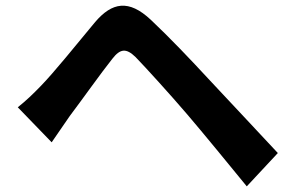

<svg xmlns="http://www.w3.org/2000/svg" viewBox="-20 -682 1040 680"><path d="M43 -302 163 -178C181 -204 205 -239 227 -271C268 -325 338 -424 378 -474C406 -510 427 -512 460 -480C496 -443 584 -346 643 -277C702 -208 786 -105 854 -22L964 -140C887 -222 785 -332 717 -404C657 -469 581 -549 514 -612C436 -685 377 -674 317 -604C249 -522 170 -424 125 -378C95 -347 73 -326 43 -302Z"/></svg>

Font: Noto Sans Mono CJK SC
Style: Bold
Weight: 700
Designer: Ryoko NISHIZUKA 西塚涼子 (kana, bopomofo & ideographs); Paul D. Hunt (Latin, Greek & Cyrillic); Sandoll Communications 산돌커뮤니
Foundry: Adobe
Version: Version 2.004;hotconv 1.0.118;makeotfexe 2.5.65603